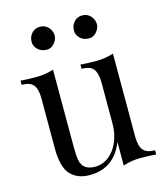

<svg xmlns="http://www.w3.org/2000/svg" viewBox="-113 -830 806 931"><g transform="rotate(-15 290.5 -364.5)"><path d="M393.1 -106Q345.7 14.2 221.7 14.2Q162.1 14.2 127 -22.9Q91.8 -60.1 91.8 -154.8V-405.8Q91.8 -452.1 75.2 -473.1Q58.6 -494.1 16.1 -494.1V-515.1Q47.4 -512.2 94.2 -512.2Q141.1 -512.2 182.1 -525.9V-132.8Q182.1 -94.7 186.5 -71.3Q196.3 -18.1 257.8 -18.1Q296.4 -18.1 327.1 -42Q357.9 -65.9 375.5 -107.4Q393.1 -148.9 393.1 -199.2V-405.8Q392.6 -452.1 376 -473.1Q359.4 -494.1 316.9 -494.1V-515.1Q348.6 -512.2 395.5 -512.2Q442.4 -512.2 482.9 -525.9V-107.9Q483.4 -61.5 500 -41Q516.6 -20.5 559.1 -20V1Q528.3 -2 480.5 -2Q432.6 -2 393.1 12.2ZM444.8 -684.6Q444.3 -668.9 436.5 -656.2Q418.9 -627 391.1 -627Q362.3 -627 345.7 -644Q329.1 -661.1 329.1 -680.7Q329.1 -700.2 336.9 -713.9Q354 -743.2 386.7 -743.2Q418.9 -743.2 436.5 -713.9Q444.3 -700.2 444.8 -684.6ZM232.9 -684.6Q232.4 -668.9 224.6 -656.2Q207 -627 179.2 -627Q150.9 -627 133.8 -644Q116.7 -661.1 116.7 -680.7Q116.7 -700.2 124.5 -713.9Q141.6 -743.2 174.3 -743.2Q207 -743.2 224.6 -713.9Q232.4 -700.2 232.9 -684.6Z"/></g></svg>

Font: PlayfairDisplay-Regular
Style: Regular
Weight: 400
Designer: Claus Eggers Sørensen
Foundry: Claus Eggers Sørensen
Version: Version 1.002;PS 001.002;hotconv 1.0.70;makeotf.lib2.5.58329